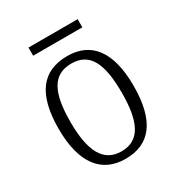

<svg xmlns="http://www.w3.org/2000/svg" viewBox="-163 -779 838 899"><g transform="rotate(-30 256.5 -329.5)"><path d="M122 -625H388V-669H122ZM256 10C389 10 459 -79 459 -268C459 -456 386 -544 259 -544C123 -544 54 -455 54 -268C54 -80 130 10 256 10ZM257 -30C159 -30 118 -113 118 -268C118 -425 156 -504 258 -504C357 -504 395 -426 395 -268C395 -116 359 -30 257 -30Z"/></g></svg>

Font: Noto Serif Devanagari SemiCondensed Light
Style: Regular
Weight: 300
Width: 4
Designer: Universal Thirst, Indian Type Foundry and the Monotype Design Team
Foundry: Monotype Imaging Inc.
Version: Version 2.004